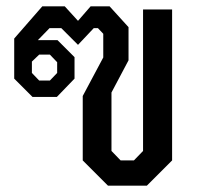

<svg xmlns="http://www.w3.org/2000/svg" viewBox="-20 -588 640 608"><path d="M242 -80V-284L307 -406V-481L290 -499H277L227 -446L174 -499H137L100 -461H162L216 -407V-339L160 -281H83L25 -339V-466L114 -568H185L227 -522L267 -568H327L387 -502V-397L333 -295V-110L362 -80H404L433 -110V-558H525V-80L445 0H322ZM138 -333 161 -357V-391L138 -415H104L81 -393V-357L104 -333Z"/></svg>

Font: Chakra Petch Medium
Style: Regular
Weight: 500
Designer: Katatrad Aksorn Co.,Ltd.
Foundry: Cadson Demak Co.,Ltd.
Version: Version 1.000; ttfautohint (v1.6)